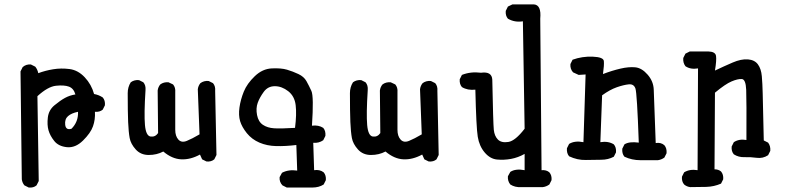

<svg xmlns="http://www.w3.org/2000/svg" viewBox="-20 -715 3540 864"><path d="M109.4 128.9 89.8 119.1Q80.1 107.4 78.1 91.8L72.3 -393.6L82 -413.1Q97.7 -426.8 119.1 -424.8L138.7 -415Q148.4 -403.3 152.3 -385.7Q183.6 -397.5 219.2 -403.3Q254.9 -409.2 293 -404.3Q331.1 -399.4 361.3 -367.2Q391.6 -335 403.3 -292Q424.8 -288.1 442.4 -276.4Q454.1 -262.7 452.1 -241.2L442.4 -221.7Q428.7 -210 407.2 -211.9Q409.2 -176.8 398.4 -146.5Q387.7 -116.2 353.5 -82.5Q319.3 -48.8 281.2 -52.7Q243.2 -56.6 224.1 -80.6Q205.1 -104.5 198.2 -128.9Q191.4 -153.3 195.3 -186.5Q199.2 -219.7 225.1 -241.2Q251 -262.7 272.5 -274.4Q293.9 -286.1 319.3 -290Q311.5 -317.4 290 -325.2Q268.6 -333 231.9 -329.1Q195.3 -325.2 148.4 -282.2L154.3 99.6L144.5 119.1Q130.9 130.9 109.4 128.9ZM301.8 -135.7Q333 -167 331.1 -211.9Q301.8 -206.1 286.1 -192.4Q270.5 -178.7 273.4 -153.3Q276.4 -127.9 301.8 -135.7Z M909.2 11.7 889.6 2 879.9 -19.5Q836.9 3.9 795.4 2Q753.9 0 714.8 -33.2Q685.5 -17.6 649.4 -17.6Q613.3 -17.6 590.8 -42.5Q568.4 -67.4 563.5 -93.8Q558.6 -120.1 556.6 -166Q554.7 -211.9 554.7 -295.9Q554.7 -323.2 568.4 -344.7Q584 -356.4 605.5 -354.5L625 -344.7Q636.7 -331.1 634.8 -309.6Q627.9 -201.2 632.3 -152.3Q636.7 -103.5 657.7 -100.6Q678.7 -97.7 691.4 -116.2L689.5 -307.6Q691.4 -323.2 701.2 -335Q716.8 -346.7 738.3 -344.7L758.8 -335Q770.5 -321.3 768.6 -299.8Q768.6 -159.2 768.6 -130.9Q768.6 -102.5 782.7 -86.9Q796.9 -71.3 820.8 -81.1Q844.7 -90.8 877.9 -110.4L870.1 -313.5Q872.1 -329.1 881.8 -340.8Q897.5 -352.5 918.9 -350.6L938.5 -340.8Q950.2 -327.1 948.2 -305.7L954.1 -17.6L944.3 2Q930.7 13.7 909.2 11.7Z M1270.5 128.9 1251 119.1Q1236.3 103.5 1238.3 82L1249 62.5Q1278.3 46.9 1317.4 52.7L1313.5 -62.5Q1264.6 -56.6 1223.1 -57.6Q1181.6 -58.6 1147.5 -73.2Q1113.3 -87.9 1090.8 -115.7Q1068.4 -143.6 1060.5 -169.9Q1052.7 -196.3 1057.6 -231.4Q1062.5 -266.6 1077.1 -302.7Q1091.8 -338.9 1126.5 -372.1Q1161.1 -405.3 1203.1 -407.2Q1245.1 -409.2 1271.5 -401.4Q1297.9 -393.6 1322.8 -381.8Q1347.7 -370.1 1358.9 -350.1Q1370.1 -330.1 1381.3 -305.7Q1392.6 -281.2 1383.8 -149.4Q1413.1 -153.3 1434.6 -139.6Q1446.3 -126 1444.3 -103.5L1434.6 -84Q1415 -70.3 1389.6 -72.3L1393.6 50.8Q1418.9 46.9 1436.5 60.5Q1448.2 74.2 1446.3 95.7L1436.5 115.2Q1415 128.9 1385.7 128.9ZM1307.6 -139.6Q1315.4 -201.2 1310.5 -241.7Q1305.7 -282.2 1276.9 -304.7Q1248 -327.1 1216.8 -327.1Q1185.5 -327.1 1167 -301.8Q1148.4 -276.4 1139.6 -252Q1130.9 -227.5 1136.7 -197.3Q1142.6 -167 1163.1 -153.3Q1183.6 -139.6 1213.4 -137.7Q1243.2 -135.7 1307.6 -139.6Z M1909.2 11.7 1889.6 2 1879.9 -19.5Q1836.9 3.9 1795.4 2Q1753.9 0 1714.8 -33.2Q1685.5 -17.6 1649.4 -17.6Q1613.3 -17.6 1590.8 -42.5Q1568.4 -67.4 1563.5 -93.8Q1558.6 -120.1 1556.6 -166Q1554.7 -211.9 1554.7 -295.9Q1554.7 -323.2 1568.4 -344.7Q1584 -356.4 1605.5 -354.5L1625 -344.7Q1636.7 -331.1 1634.8 -309.6Q1627.9 -201.2 1632.3 -152.3Q1636.7 -103.5 1657.7 -100.6Q1678.7 -97.7 1691.4 -116.2L1689.5 -307.6Q1691.4 -323.2 1701.2 -335Q1716.8 -346.7 1738.3 -344.7L1758.8 -335Q1770.5 -321.3 1768.6 -299.8Q1768.6 -159.2 1768.6 -130.9Q1768.6 -102.5 1782.7 -86.9Q1796.9 -71.3 1820.8 -81.1Q1844.7 -90.8 1877.9 -110.4L1870.1 -313.5Q1872.1 -329.1 1881.8 -340.8Q1897.5 -352.5 1918.9 -350.6L1938.5 -340.8Q1950.2 -327.1 1948.2 -305.7L1954.1 -17.6L1944.3 2Q1930.7 13.7 1909.2 11.7Z M2325.2 127Q2297.9 128.9 2276.4 115.2Q2263.7 99.6 2265.6 78.1L2276.4 58.6Q2299.8 43 2340.8 50.8V-22.5Q2311.5 -5.9 2279.8 0Q2248 5.9 2216.8 2.9Q2185.5 0 2161.1 -28.8Q2136.7 -57.6 2129.9 -99.6Q2123 -141.6 2119.1 -311.5Q2084 -307.6 2058.6 -323.2Q2046.9 -336.9 2048.8 -358.4L2058.6 -377.9Q2097.7 -393.6 2144.5 -387.7Q2193.4 -394.5 2195.3 -356.4Q2199.2 -159.2 2202.1 -130.9Q2205.1 -102.5 2220.7 -86.9Q2236.3 -71.3 2267.6 -76.2Q2298.8 -81.1 2340.8 -135.7L2333 -619.1Q2295.9 -613.3 2265.6 -630.9Q2253.9 -644.5 2255.9 -666L2265.6 -685.5L2286.1 -695.3H2381.8Q2417 -693.4 2411.1 -630.9L2417 50.8Q2438.5 48.8 2452.1 60.5Q2463.9 74.2 2461.9 95.7L2452.1 115.2Q2438.5 125 2422.9 127Z M2862.3 5.9Q2823.2 5.9 2790 -9.8Q2778.3 -23.4 2780.3 -45.9L2790 -65.4Q2811.5 -79.1 2854.5 -73.2Q2846.7 -295.9 2839.4 -316.9Q2832 -337.9 2809.1 -335.4Q2786.1 -333 2755.4 -322.3Q2724.6 -311.5 2689.5 -286.1L2681.6 -75.2Q2716.8 -81.1 2742.2 -65.4Q2753.9 -51.8 2752 -29.3L2742.2 -9.8Q2716.8 3.9 2685.5 3.9Q2654.3 3.9 2616.2 4.9Q2578.1 5.9 2541 -11.7Q2529.3 -25.4 2531.2 -47.9L2541 -67.4Q2566.4 -83 2605.5 -75.2L2615.2 -379.9L2584 -377.9L2558.6 -389.6Q2544.9 -405.3 2546.9 -426.8L2556.6 -446.3Q2599.6 -461.9 2647.5 -460Q2695.3 -458 2697.3 -440.4Q2699.2 -422.9 2693.4 -381.8Q2734.4 -397.5 2772 -406.2Q2809.6 -415 2838.9 -412.1Q2868.2 -409.2 2894.5 -378.9Q2920.9 -348.6 2921.9 -310.5Q2922.9 -272.5 2930.7 -71.3Q2954.1 -75.2 2969.7 -61.5Q2981.4 -47.9 2979.5 -25.4L2969.7 -5.9Q2956.1 3.9 2940.4 5.9Z M3085.9 127Q3070.3 125 3058.6 115.2Q3046.9 101.6 3048.8 80.1L3058.6 60.5Q3084 44.9 3119.1 50.8L3121.1 -407.2Q3087.9 -401.4 3064.5 -417Q3052.7 -432.6 3054.7 -454.1L3064.5 -473.6L3084 -483.4H3168Q3199.2 -482.4 3202.1 -463.4Q3205.1 -444.3 3197.3 -397.5Q3238.3 -417 3276.9 -433.6Q3315.4 -450.2 3345.7 -447.8Q3376 -445.3 3390.6 -425.3Q3405.3 -405.3 3408.2 -372.1Q3411.1 -338.9 3412.1 -296.4Q3413.1 -253.9 3417 -83L3436.5 -73.2Q3448.2 -57.6 3446.3 -36.1L3436.5 -16.6Q3413.1 -1 3384.8 -4.9Q3356.4 -8.8 3330.1 -7.8Q3303.7 -6.8 3282.2 -20.5Q3270.5 -34.2 3272.5 -55.7L3282.2 -75.2Q3305.7 -90.8 3338.9 -85Q3339.8 -262.7 3337.9 -310.5Q3335.9 -358.4 3317.9 -359.4Q3299.8 -360.4 3272 -348.6Q3244.1 -336.9 3197.3 -297.9L3195.3 46.9Q3212.9 46.9 3224.6 56.6Q3236.3 70.3 3234.4 91.8L3224.6 111.3Q3193.4 125 3158.2 126Q3123 127 3085.9 127Z"/></svg>

Font: JasonHandwriting1
Style: Regular
Weight: 400
Version: Version 1.48.20